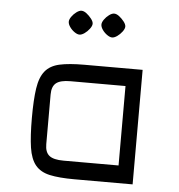

<svg xmlns="http://www.w3.org/2000/svg" viewBox="-50 -737 731 785"><g transform="rotate(5 315.0 -344.5)"><path d="M284 0Q221 0 182.5 -8.5Q144 -17 123.5 -42Q103 -67 96 -113.5Q89 -160 89 -235Q89 -310 96 -356.5Q103 -403 123.5 -428Q144 -453 182.5 -461.5Q221 -470 284 -470H523V0ZM233 -72H459V-398H233Q192 -398 174.5 -384Q157 -370 157 -337V-133Q157 -100 174.5 -86Q192 -72 233 -72ZM253 -591Q244 -591 232.5 -599Q221 -607 213 -618.5Q205 -630 205 -640Q205 -649 213 -660.5Q221 -672 232.5 -680.5Q244 -689 253 -689Q263 -689 274 -680.5Q285 -672 294 -660.5Q303 -649 303 -640Q303 -631 294 -619Q285 -607 273.5 -599Q262 -591 253 -591ZM387 -591Q378 -591 366.5 -599Q355 -607 347 -618.5Q339 -630 339 -640Q339 -649 347 -660.5Q355 -672 366.5 -680.5Q378 -689 387 -689Q397 -689 408 -680.5Q419 -672 428 -660.5Q437 -649 437 -640Q437 -631 428 -619Q419 -607 407.5 -599Q396 -591 387 -591Z"/></g></svg>

Font: Changa ExtraLight Light
Style: Regular
Weight: 300
Version: Version 3.002; ttfautohint (v1.8.2)